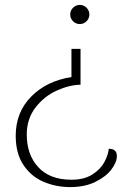

<svg xmlns="http://www.w3.org/2000/svg" viewBox="-20 -545 510 782"><path d="M344 -486Q344 -470 332.5 -458.5Q321 -447 305 -447Q289 -447 277.5 -458.5Q266 -470 266 -486Q266 -502 277.5 -513.5Q289 -525 305 -525Q321 -525 332.5 -513.5Q344 -502 344 -486ZM308 -200Q262 -199 211 -176Q160 -153 124.5 -107Q89 -61 89 3Q89 85 136 136Q183 187 271 187Q323 187 356.5 165.5Q390 144 405.5 114.5Q421 85 423 61Q456 61 456 90Q456 116 433.5 145.5Q411 175 368 196Q325 217 266 217Q208 217 157.5 195.5Q107 174 75.5 127Q44 80 44 8Q44 -88 107.5 -152Q171 -216 271 -231V-346H308Z"/></svg>

Font: Arima Madurai ExtraLight
Style: Regular
Weight: 275
Designer: Joana Correia and Natanael Gama
Foundry: NDISCOVER
Version: Version 1.019